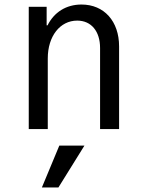

<svg xmlns="http://www.w3.org/2000/svg" viewBox="-20 -570 640 848"><path d="M107 0H191V-312C191 -410 245 -479 321 -479C383 -479 422 -432 422 -358V0H506V-365C506 -476 440 -550 340 -550C272 -550 219 -516 190 -458H186V-540H107ZM353 73H242L165 258H238Z"/></svg>

Font: CommitMono
Style: 400Regular
Weight: 400
Monospace: yes
Designer: Eigil Nikolajsen
Foundry: Eigil Nikolajsen
Version: Version 1.143